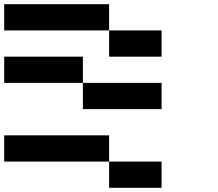

<svg xmlns="http://www.w3.org/2000/svg" viewBox="-20 -895 1040 915"><path d="M0 -125V-250H500V-125ZM0 -500V-625H375V-500ZM0 -750V-875H500V-750ZM375 -500H750V-375H375ZM500 -125H750V0H500ZM500 -625V-750H750V-625Z"/></svg>

Font: GalmuriMono7 Regular
Style: Regular
Weight: 400
Designer: Lee Minseo (quiple)
Version: Version 2.399;hotconv 1.1.1;makeotfexe 2.6.0 DEVELOPMENT